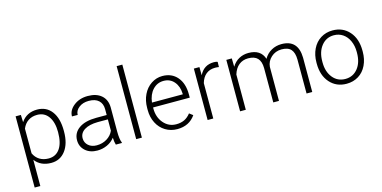

<svg xmlns="http://www.w3.org/2000/svg" viewBox="-86 -1226 3786 1905"><g transform="rotate(-15 1806.5 -273.5)"><path d="M501 -258.8Q501 -135.3 446.3 -62.7Q391.6 9.8 299.8 9.8Q191.4 9.8 133.8 -66.4V203.1H75.7V-528.3H129.9L132.8 -453.6Q189.9 -538.1 298.3 -538.1Q393.1 -538.1 447 -466.3Q501 -394.5 501 -267.1ZM442.4 -269Q442.4 -370.1 400.9 -428.7Q359.4 -487.3 285.2 -487.3Q231.4 -487.3 192.9 -461.4Q154.3 -435.5 133.8 -386.2V-132.8Q154.8 -87.4 193.8 -63.5Q232.9 -39.6 286.1 -39.6Q359.9 -39.6 401.1 -98.4Q442.4 -157.2 442.4 -269Z M963.9 0Q955.1 -24.9 952.6 -73.7Q921.9 -33.7 874.3 -12Q826.7 9.8 773.4 9.8Q697.3 9.8 650.1 -32.7Q603 -75.2 603 -140.1Q603 -217.3 667.2 -262.2Q731.4 -307.1 846.2 -307.1H952.1V-367.2Q952.1 -423.8 917.2 -456.3Q882.3 -488.8 815.4 -488.8Q754.4 -488.8 714.4 -457.5Q674.3 -426.3 674.3 -382.3L615.7 -382.8Q615.7 -445.8 674.3 -491.9Q732.9 -538.1 818.4 -538.1Q906.7 -538.1 957.8 -493.9Q1008.8 -449.7 1010.3 -370.6V-120.6Q1010.3 -43.9 1026.4 -5.9V0ZM780.3 -42Q838.9 -42 885 -70.3Q931.2 -98.6 952.1 -146V-262.2H847.7Q760.3 -261.2 710.9 -230.2Q661.6 -199.2 661.6 -145Q661.6 -100.6 694.6 -71.3Q727.5 -42 780.3 -42Z M1231.4 0H1172.9V-750H1231.4Z M1594.7 9.8Q1527.3 9.8 1472.9 -23.4Q1418.5 -56.6 1388.2 -116Q1357.9 -175.3 1357.9 -249V-270Q1357.9 -346.2 1387.5 -407.2Q1417 -468.3 1469.7 -503.2Q1522.5 -538.1 1584 -538.1Q1680.2 -538.1 1736.6 -472.4Q1793 -406.7 1793 -293V-260.3H1416V-249Q1416 -159.2 1467.5 -99.4Q1519 -39.6 1597.2 -39.6Q1644 -39.6 1679.9 -56.6Q1715.8 -73.7 1745.1 -111.3L1781.7 -83.5Q1717.3 9.8 1594.7 9.8ZM1584 -488.3Q1518.1 -488.3 1472.9 -439.9Q1427.7 -391.6 1418 -310.1H1734.9V-316.4Q1732.4 -392.6 1691.4 -440.4Q1650.4 -488.3 1584 -488.3Z M2150.9 -478.5Q2132.3 -481.9 2111.3 -481.9Q2056.6 -481.9 2018.8 -451.4Q1981 -420.9 1964.8 -362.8V0H1906.7V-528.3H1963.9L1964.8 -444.3Q2011.2 -538.1 2113.8 -538.1Q2138.2 -538.1 2152.3 -531.7Z M2296.4 -528.3 2298.3 -442.4Q2327.6 -490.2 2371.6 -514.2Q2415.5 -538.1 2469.2 -538.1Q2594.2 -538.1 2627.9 -435.5Q2656.2 -484.9 2703.6 -511.5Q2751 -538.1 2808.1 -538.1Q2978 -538.1 2981.4 -352.5V0H2922.9V-348.1Q2922.4 -418.9 2892.3 -453.1Q2862.3 -487.3 2794.4 -487.3Q2731.4 -486.3 2688 -446.5Q2644.5 -406.7 2639.6 -349.6V0H2581.1V-352.5Q2580.6 -420.4 2549.1 -453.9Q2517.6 -487.3 2452.1 -487.3Q2397 -487.3 2357.4 -455.8Q2317.9 -424.3 2298.8 -362.3V0H2240.2V-528.3Z M3097.2 -272Q3097.2 -348.1 3126.7 -409.2Q3156.2 -470.2 3210.2 -504.2Q3264.2 -538.1 3332.5 -538.1Q3438 -538.1 3503.4 -464.1Q3568.8 -390.1 3568.8 -268.1V-255.9Q3568.8 -179.2 3539.3 -117.9Q3509.8 -56.6 3456.1 -23.4Q3402.3 9.8 3333.5 9.8Q3228.5 9.8 3162.8 -64.2Q3097.2 -138.2 3097.2 -260.3ZM3155.8 -255.9Q3155.8 -161.1 3204.8 -100.3Q3253.9 -39.6 3333.5 -39.6Q3412.6 -39.6 3461.7 -100.3Q3510.7 -161.1 3510.7 -260.7V-272Q3510.7 -332.5 3488.3 -382.8Q3465.8 -433.1 3425.3 -460.7Q3384.8 -488.3 3332.5 -488.3Q3254.4 -488.3 3205.1 -427Q3155.8 -365.7 3155.8 -266.6Z"/></g></svg>

Font: Vazir Thin FD
Style: Thin-FD
Weight: 100
Designer: Saber Rastikerdar
Foundry: Saber Rastikerdar
Version: Version 30.0.0